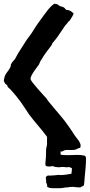

<svg xmlns="http://www.w3.org/2000/svg" viewBox="-25 -774 475 1015"><path d="M-4.9 -349.6C-4.9 -342.8 0 -337.9 2.9 -331.1C9.8 -326.2 15.6 -323.2 15.6 -314.5C39.1 -295.9 84 -238.3 99.6 -212.9C110.4 -198.2 118.2 -183.6 128.9 -168.9C159.2 -127.9 193.4 -92.8 223.6 -50.8V-13.7C223.6 -2.9 218.8 8.8 218.8 15.6C218.8 42 217.8 66.4 214.8 90.8C215.8 94.7 214.8 100.6 217.8 103.5C222.7 105.5 229.5 106.4 238.3 106.4C241.2 107.4 251 101.6 257.8 105.5C264.6 109.4 278.3 109.4 286.1 110.4C290 110.4 303.7 106.4 326.2 110.4C334 110.4 340.8 105.5 355.5 116.2C355.5 125 353.5 133.8 352.5 144.5C339.8 147.5 310.5 151.4 297.9 151.4C293 151.4 289.1 151.4 286.1 150.4C283.2 151.4 246.1 154.3 239.3 154.3C235.4 154.3 231.4 154.3 228.5 153.3C225.6 157.2 220.7 154.3 216.8 165C216.8 171.9 219.7 175.8 218.8 190.4C219.7 191.4 221.7 196.3 224.6 205.1C221.7 217.8 230.5 214.8 238.3 219.7C242.2 219.7 246.1 220.7 250 220.7C269.5 220.7 296.9 222.7 317.4 217.8C321.3 216.8 327.1 215.8 334 216.8C342.8 213.9 350.6 213.9 361.3 213.9C372.1 213.9 378.9 216.8 399.4 216.8C404.3 211.9 415 210.9 418 206.1C419.9 202.1 422.9 169.9 422.9 161.1C425.8 128.9 429.7 97.7 429.7 66.4C429.7 61.5 430.7 48.8 416 47.9C403.3 44.9 389.6 44.9 377 44.9C369.1 44.9 362.3 45.9 351.6 45.9C333 45.9 314.5 46.9 295.9 43.9C295.9 40 294.9 37.1 294.9 26.4C303.7 29.3 305.7 24.4 313.5 21.5C320.3 18.6 326.2 18.6 333 18.6C345.7 18.6 372.1 22.5 388.7 9.8C395.5 6.8 403.3 12.7 400.4 -11.7C393.6 -30.3 386.7 -35.2 376 -49.8C369.1 -58.6 363.3 -68.4 356.4 -79.1C343.8 -98.6 330.1 -117.2 316.4 -135.7C299.8 -158.2 224.6 -242.2 219.7 -254.9C211.9 -262.7 136.7 -343.8 136.7 -355.5C133.8 -374 169.9 -417 180.7 -432.6C185.5 -443.4 188.5 -452.1 195.3 -460.9C210 -487.3 229.5 -510.7 247.1 -534.2C250 -538.1 250 -543 252.9 -546.9C260.7 -556.6 270.5 -566.4 278.3 -578.1C292 -598.6 306.6 -619.1 321.3 -641.6C332 -648.4 332 -659.2 342.8 -664.1C349.6 -676.8 359.4 -687.5 364.3 -702.1C352.5 -714.8 341.8 -721.7 325.2 -721.7C318.4 -728.5 316.4 -736.3 297.9 -740.2C286.1 -740.2 284.2 -754.9 261.7 -753.9C236.3 -738.3 209 -695.3 190.4 -670.9C171.9 -646.5 156.2 -621.1 138.7 -593.8C131.8 -583 123 -574.2 116.2 -563.5C101.6 -541 87.9 -518.6 73.2 -496.1C66.4 -485.4 60.5 -472.7 53.7 -460.9C46.9 -452.1 38.1 -446.3 34.2 -435.5C31.2 -431.6 32.2 -426.8 31.2 -421.9C24.4 -406.2 11.7 -392.6 2.9 -377.9C1 -374 -4.9 -354.5 -4.9 -349.6Z"/></svg>

Font: Caesar Dressing Cyrillic
Style: Regular
Weight: 400
Designer: Dathan Boardman
Foundry: Open Window
Version: Version 1.00;July 2, 2020;FontCreator 13.0.0.2642 64-bit